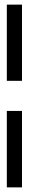

<svg xmlns="http://www.w3.org/2000/svg" viewBox="-20 -731 128 829"><path d="M9.5 78H75V-252H9.5ZM9.5 -382H75V-711H9.5Z"/></svg>

Font: Anybody UltraCondensed
Style: Regular
Weight: 400
Width: 1
Version: Version 1.113;gftools[0.9.25]